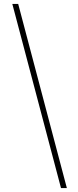

<svg xmlns="http://www.w3.org/2000/svg" viewBox="-20 -820 398 982"><path d="M292 142 43 -800H73L322 142Z"/></svg>

Font: Trispace SemiCondensed Thin
Style: Regular
Weight: 100
Width: 4
Designer: Tyler Finck
Foundry: Etcetera Type Company
Version: Version 1.210; ttfautohint (v1.8.3)